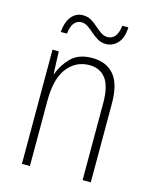

<svg xmlns="http://www.w3.org/2000/svg" viewBox="-109 -786 685 859"><g transform="rotate(15 233.5 -356.5)"><path d="M258 -539Q324 -539 359.5 -497Q395 -455 395 -365V0H357V-356Q357 -435 330 -470Q303 -505 254 -505Q192 -505 152.5 -455Q113 -405 113 -302V0H76V-529H105L109 -425H111Q126 -469 160.5 -504Q195 -539 258 -539ZM91 -615Q95 -663 116 -688Q137 -713 169 -713Q191 -713 207.5 -703Q224 -693 238.5 -680Q253 -667 267.5 -657Q282 -647 299 -647Q319 -647 332.5 -663Q346 -679 350 -713H378Q376 -664 353.5 -639.5Q331 -615 299 -615Q278 -615 261 -625Q244 -635 229.5 -648Q215 -661 200.5 -671Q186 -681 169 -681Q151 -681 137 -665.5Q123 -650 120 -615Z"/></g></svg>

Font: Noto Sans Khmer Condensed ExtraLight
Style: Regular
Weight: 200
Width: 3
Designer: Danh Hong and the Monotype Design Team
Foundry: Monotype Imaging Inc.
Version: Version 2.004; ttfautohint (v1.8.4.7-5d5b)